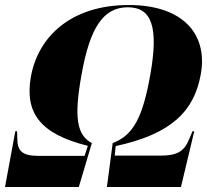

<svg xmlns="http://www.w3.org/2000/svg" viewBox="-61 -745 825 765"><path d="M-41 0H253L305 -175C245 -206 233 -279 264 -448C297 -635 351 -716 448 -716C545 -716 571 -635 538 -448C508 -279 471 -206 388 -175L365 0H660L713 -222H706L692 -189C673 -143 646 -125 580 -125H396L400 -163C623 -211 713 -303 739 -449C768 -610 667 -725 452 -725C223 -725 91 -600 62 -439C37 -295 99 -211 289 -164L276 -124H91C25 -124 8 -146 8 -193L7 -222H0Z"/></svg>

Font: Noto Serif Display SemiCondensed Black
Style: Italic
Weight: 900
Width: 4
Italic angle: -12°
Designer: Monotype Design Team
Foundry: Monotype Imaging Inc.
Version: Version 2.009